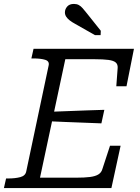

<svg xmlns="http://www.w3.org/2000/svg" viewBox="-39 -959 714 979"><path d="M576 -216 529 0H-19L-8 -49H3Q39 -49 65 -56Q91 -63 95 -86L209 -625Q214 -647 191.5 -654Q169 -661 132 -661H121L132 -710H644L606 -519H554L561 -613Q562 -631 551 -640.5Q540 -650 514 -653.5Q488 -657 445 -657H294L165 -53H349Q392 -53 419.5 -56.5Q447 -60 462.5 -69.5Q478 -79 483 -97L522 -216ZM215 -389Q262 -391 308 -392.5Q354 -394 400.5 -396Q447 -398 493 -399L478 -330Q433 -332 387 -333.5Q341 -335 295.5 -337Q250 -339 204 -341ZM445 -780H474L475 -802L404 -891Q392 -906 382.5 -917Q373 -928 362.5 -933.5Q352 -939 338 -939Q315 -939 303.5 -925.5Q292 -912 292 -896Q292 -884 298.5 -874Q305 -864 316.5 -855Q328 -846 343 -838Z"/></svg>

Font: Roboto Serif Light
Style: Italic
Weight: 300
Italic angle: -10°
Version: Version 1.007